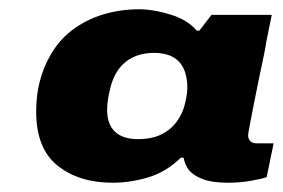

<svg xmlns="http://www.w3.org/2000/svg" viewBox="-20 -720 610 414"><path d="M223 -326Q150 -326 104 -363Q58 -400 58 -479Q58 -514 65.5 -543.5Q73 -573 86 -596Q105 -632 135.5 -655Q166 -678 203 -689Q240 -700 279 -700Q311 -700 348 -688.5Q385 -677 404 -654H410L436 -688H566L554 -629Q554 -626 550 -606Q546 -586 540 -558Q534 -530 528.5 -501.5Q523 -473 519 -452.5Q515 -432 515 -428Q515 -421 519.5 -416Q524 -411 533 -411H570L555 -338Q543 -334 520 -330Q497 -326 472 -326Q437 -326 416.5 -334Q396 -342 386 -355Q382 -361 379.5 -367Q377 -373 376 -380H370Q338 -349 299.5 -337.5Q261 -326 223 -326ZM277 -420Q307 -420 327.5 -430Q348 -440 360.5 -457Q373 -474 378 -493Q382 -509 383 -517.5Q384 -526 384 -530Q384 -555 376 -572Q368 -589 352 -597.5Q336 -606 313 -606Q277 -606 253.5 -588.5Q230 -571 220 -538Q216 -524 213.5 -510Q211 -496 211 -483Q211 -452 228 -436Q245 -420 277 -420Z"/></svg>

Font: Archivo Expanded Black
Style: Italic
Weight: 900
Width: 7
Italic angle: -10°
Designer: Hector Gatti
Foundry: Omnibus-Type
Version: Version 2.001